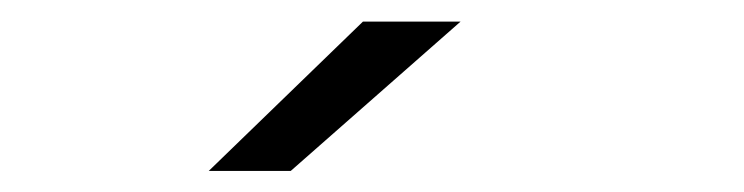

<svg xmlns="http://www.w3.org/2000/svg" viewBox="-20 -724 690 178"><path d="M249.5 -565.5H173.5L316.5 -704H407Z"/></svg>

Font: Trispace Thin Light
Style: Regular
Weight: 300
Version: Version 1.210